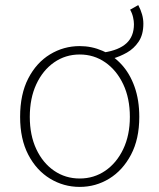

<svg xmlns="http://www.w3.org/2000/svg" viewBox="-20 -721 626 754"><path d="M423 -491 388 -515Q447 -524 476.5 -551Q506 -578 506 -626Q506 -638 502.5 -653.5Q499 -669 491 -683L523 -701Q533 -682 538 -664Q543 -646 543 -628Q543 -585 524.5 -557.5Q506 -530 478.5 -514.5Q451 -499 423 -491ZM293 13Q230 13 176.5 -19.5Q123 -52 91 -113.5Q59 -175 59 -262Q59 -351 91 -413Q123 -475 176.5 -507.5Q230 -540 293 -540Q340 -540 382.5 -521.5Q425 -503 457.5 -467.5Q490 -432 508.5 -380Q527 -328 527 -262Q527 -175 494.5 -113.5Q462 -52 409 -19.5Q356 13 293 13ZM293 -20Q349 -20 393.5 -50.5Q438 -81 464 -135.5Q490 -190 490 -262Q490 -335 464 -390Q438 -445 393.5 -476Q349 -507 293 -507Q237 -507 192.5 -476Q148 -445 122.5 -390Q97 -335 97 -262Q97 -190 122.5 -135.5Q148 -81 192.5 -50.5Q237 -20 293 -20Z"/></svg>

Font: Shanggu Sans SC VF
Style: Regular
Weight: 250
Designer: GuiWonder
Version: Version 1.021